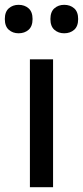

<svg xmlns="http://www.w3.org/2000/svg" viewBox="-24 -776 344 796"><path d="M0 0ZM196 0H100V-530H196ZM-4 -697Q-4 -727 12.5 -741.5Q29 -756 53 -756Q78 -756 94.5 -741.5Q111 -727 111 -697Q111 -667 94.5 -652.5Q78 -638 53 -638Q29 -638 12.5 -652.5Q-4 -667 -4 -697ZM185 -697Q185 -727 201.5 -741.5Q218 -756 242 -756Q267 -756 283.5 -741.5Q300 -727 300 -697Q300 -667 283.5 -652.5Q267 -638 242 -638Q218 -638 201.5 -652.5Q185 -667 185 -697Z"/></svg>

Font: Orienta
Style: Regular
Weight: 400
Designer: Eduardo Rodriguez Tunni
Foundry: Eduardo Rodriguez Tunni
Version: Version 1.001